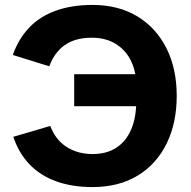

<svg xmlns="http://www.w3.org/2000/svg" viewBox="-20 -742 774 779"><path d="M355 17Q272 17 207.5 -6.5Q143 -30 99.5 -75.5Q56 -121 34 -187L184 -231Q205 -175 250 -146Q295 -117 356 -117Q413 -117 452.5 -143Q492 -169 512.5 -217.5Q533 -266 533 -334V-394Q533 -451 511.5 -495Q490 -539 449.5 -564Q409 -589 352 -589Q286 -589 243.5 -559.5Q201 -530 180 -473L32 -519Q55 -584 98 -629.5Q141 -675 206 -698.5Q271 -722 355 -722Q460 -722 536.5 -676Q613 -630 655 -547Q697 -464 697 -353Q697 -243 656 -159.5Q615 -76 538.5 -29.5Q462 17 355 17ZM281 -311V-441H584V-311Z"/></svg>

Font: TikTok Sans 24pt
Style: Bold
Weight: 700
Version: Version 4.000